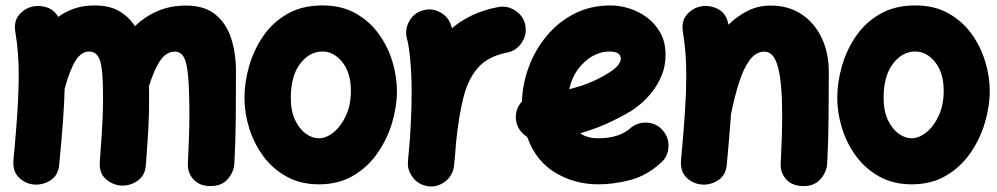

<svg xmlns="http://www.w3.org/2000/svg" viewBox="-20 -592 3615 696"><path d="M28.8 -11.7Q42 -151.4 45.9 -237.3Q45.4 -245.6 46.4 -253.4Q47.9 -287.1 47.9 -315.9Q47.9 -361.8 44.9 -399.7Q42 -437.5 35.6 -476.1Q29.3 -514.2 48.8 -537.6Q68.4 -561 96.7 -567.9Q123 -574.2 149.9 -565.2Q176.8 -556.2 190.9 -530.8Q217.8 -550.3 250.5 -561.3Q283.2 -572.3 323.2 -572.3Q376 -572.3 411.4 -552Q446.8 -531.7 469.2 -497.1Q505.9 -532.7 551.8 -552.2Q597.7 -571.8 654.8 -571.8Q720.2 -571.8 759.8 -540.3Q799.3 -508.8 817.4 -454.6Q835.4 -400.4 835.4 -332.5Q835.4 -252.9 834.7 -167.5Q834 -82 829.6 0.5Q827.6 31.7 805.7 57.1Q783.7 82.5 743.7 82.5Q702.6 82.5 680.9 57.9Q659.2 33.2 661.1 1Q663.6 -49.3 665 -93.3Q666.5 -137.2 666.5 -174.8Q666.5 -264.2 662.1 -314.2Q657.7 -364.3 646.5 -384.5Q635.3 -404.8 613.8 -404.8Q597.2 -404.8 582 -394.8Q566.9 -384.8 551.8 -357.9Q536.6 -331.1 520 -279.8Q520.5 -263.7 520.5 -246.1Q520.5 -212.4 520 -185.5Q519.5 -158.7 518.1 -132.1Q516.6 -105.5 514.4 -72.5Q512.2 -39.6 508.8 5.9Q505.9 45.4 478 64Q450.2 82.5 418.5 80.6Q387.2 78.1 363 56.6Q338.9 35.2 341.8 -5.9Q346.2 -64 348.6 -101.8Q351.1 -139.6 352.3 -172.1Q353.5 -204.6 353.5 -246.1Q353.5 -338.4 342.8 -371.8Q332 -405.3 303.2 -405.3Q275.4 -405.3 254.6 -373.3Q233.9 -341.3 214.4 -270.5Q212.9 -215.8 208 -148.9Q203.1 -82 194.8 3.9Q191.4 43.9 162.4 62Q133.3 80.1 101.6 76.7Q71.3 73.7 48.3 51.3Q25.4 28.8 28.8 -11.7Z M1148.9 -572.3Q1218.3 -572.3 1269 -543.7Q1319.8 -515.1 1353 -469Q1386.2 -422.9 1402.6 -368.4Q1418.9 -314 1418.9 -262.7Q1418.9 -206.5 1401.4 -147.2Q1383.8 -87.9 1348.6 -37.1Q1313.5 13.7 1260.3 44.9Q1207 76.2 1135.7 76.2Q1069.8 76.2 1019.3 48.3Q968.8 20.5 934.8 -25.4Q900.9 -71.3 883.5 -126.7Q866.2 -182.1 866.2 -237.3Q866.2 -293 882.8 -351.6Q899.4 -410.2 933.6 -460.4Q967.8 -510.7 1021.5 -541.5Q1075.2 -572.3 1148.9 -572.3ZM1148.9 -405.3Q1101.6 -405.3 1067.9 -360.8Q1034.2 -316.4 1034.2 -237.3Q1034.2 -189.9 1049.6 -157.2Q1064.9 -124.5 1088.4 -107.7Q1111.8 -90.8 1135.7 -90.8Q1162.6 -90.8 1189.5 -112.5Q1216.3 -134.3 1234.1 -172.9Q1252 -211.4 1252 -262.7Q1252 -328.1 1220.9 -366.7Q1189.9 -405.3 1148.9 -405.3Z M1534.2 83.5Q1524.4 82.5 1515.1 79.1Q1515.1 79.1 1514.6 79.1Q1514.2 78.6 1513.2 78.6Q1480.5 65.9 1466.3 34.2Q1466.3 34.2 1465.8 34.2Q1465.8 33.7 1465.3 32.7Q1456.5 13.2 1459 -8.3Q1459.5 -11.2 1459.5 -14.6Q1460.9 -30.8 1462.4 -47.6Q1463.9 -64.5 1465.3 -81.1Q1468.3 -122.6 1470.2 -168.7Q1472.2 -214.8 1472.2 -259.8Q1472.2 -320.8 1467.3 -373.8Q1462.4 -426.8 1455.6 -450.2Q1446.3 -482.9 1462.9 -513.9Q1479.5 -544.9 1512.2 -554.2Q1544.9 -564 1575.7 -547.4Q1606.4 -530.8 1615.7 -498Q1617.2 -493.7 1618.2 -489.7Q1649.9 -516.6 1691.2 -536.4Q1732.4 -556.2 1785.6 -566.4Q1819.3 -572.8 1848.6 -553.2Q1877.9 -533.7 1884.3 -500Q1890.6 -466.3 1871.1 -437Q1851.6 -407.7 1817.9 -401.4Q1751 -388.2 1714.4 -348.4Q1677.7 -308.6 1660.2 -239.7Q1642.6 -170.9 1632.8 -71.3Q1629.9 -28.3 1626 8.3Q1625 18.1 1621.6 27.3Q1621.6 27.3 1621.6 27.8Q1621.1 28.3 1621.1 29.3Q1608.4 62 1576.7 76.2Q1576.7 76.2 1576.7 76.7Q1576.2 76.7 1575.2 77.1Q1555.7 85.9 1534.2 83.5Z M2376 -2Q2323.7 45.4 2263.9 60.8Q2204.1 76.2 2148.4 76.2Q2063 76.2 1992.4 33.7Q1921.9 -8.8 1891.1 -95.7Q1874 -106 1862.8 -123Q1851.6 -140.1 1850.1 -161.6Q1847.7 -197.8 1872.1 -224.1Q1874 -287.1 1896.7 -348.9Q1919.4 -410.6 1961.2 -461.2Q2002.9 -511.7 2061.5 -542Q2120.1 -572.3 2193.8 -572.3Q2226.1 -572.3 2260.7 -561.5Q2295.4 -550.8 2325.4 -528.6Q2355.5 -506.3 2374 -472.7Q2392.6 -439 2392.6 -393.1Q2392.6 -352.5 2378.7 -318.8Q2364.7 -285.2 2344 -259Q2323.2 -232.9 2302.5 -215.6Q2281.7 -198.2 2268.1 -189.9Q2223.1 -163.1 2177.2 -142.8Q2131.3 -122.6 2083 -108.9Q2108.4 -90.8 2148.4 -90.8Q2187.5 -90.8 2216.6 -100.3Q2245.6 -109.9 2263.7 -126Q2289.6 -148.9 2324.2 -147.5Q2358.9 -146 2381.8 -120.1Q2404.8 -94.7 2403.3 -59.8Q2401.9 -24.9 2376 -2ZM2189 -405.3Q2157.2 -405.3 2127.2 -388.2Q2097.2 -371.1 2074.7 -340.3Q2052.2 -309.6 2043.5 -268.6Q2118.7 -287.1 2175.8 -321.3Q2210.4 -341.8 2220.5 -355.7Q2230.5 -369.6 2230.5 -378.9Q2230.5 -405.3 2189 -405.3Z M2448.7 -11.7Q2458.5 -116.2 2463.1 -188.7Q2467.8 -261.2 2467.8 -315.9Q2467.8 -361.8 2464.8 -399.7Q2461.9 -437.5 2455.6 -476.1Q2449.2 -514.2 2468.8 -537.6Q2488.3 -561 2516.6 -567.9Q2549.3 -575.7 2581.5 -559.8Q2613.8 -543.9 2620.6 -502.4Q2652.3 -533.7 2690.4 -552.7Q2728.5 -571.8 2772.9 -571.8Q2838.4 -571.8 2885.7 -540.3Q2933.1 -508.8 2958.7 -454.6Q2984.4 -400.4 2984.4 -332.5Q2984.4 -252.9 2983.6 -167.5Q2982.9 -82 2978.5 0.5Q2976.6 31.7 2954.6 57.1Q2932.6 82.5 2892.6 82.5Q2851.6 82.5 2829.8 57.9Q2808.1 33.2 2810.1 1Q2812.5 -49.3 2814 -93.3Q2815.4 -137.2 2815.4 -174.8Q2815.4 -290 2800.5 -347.4Q2785.6 -404.8 2751.5 -404.8Q2719.7 -404.8 2697 -373.3Q2674.3 -341.8 2658.2 -290.3Q2642.1 -238.8 2629.9 -178.2V-177.2Q2627 -138.2 2623.3 -93.3Q2619.6 -48.3 2614.7 3.9Q2611.3 43.9 2582.3 62Q2553.2 80.1 2521.5 76.7Q2491.2 73.7 2468.3 51.3Q2445.3 28.8 2448.7 -11.7Z M3297.9 -572.3Q3367.2 -572.3 3418 -543.7Q3468.8 -515.1 3502 -469Q3535.2 -422.9 3551.5 -368.4Q3567.9 -314 3567.9 -262.7Q3567.9 -206.5 3550.3 -147.2Q3532.7 -87.9 3497.6 -37.1Q3462.4 13.7 3409.2 44.9Q3356 76.2 3284.7 76.2Q3218.8 76.2 3168.2 48.3Q3117.7 20.5 3083.7 -25.4Q3049.8 -71.3 3032.5 -126.7Q3015.1 -182.1 3015.1 -237.3Q3015.1 -293 3031.7 -351.6Q3048.3 -410.2 3082.5 -460.4Q3116.7 -510.7 3170.4 -541.5Q3224.1 -572.3 3297.9 -572.3ZM3297.9 -405.3Q3250.5 -405.3 3216.8 -360.8Q3183.1 -316.4 3183.1 -237.3Q3183.1 -189.9 3198.5 -157.2Q3213.9 -124.5 3237.3 -107.7Q3260.7 -90.8 3284.7 -90.8Q3311.5 -90.8 3338.4 -112.5Q3365.2 -134.3 3383.1 -172.9Q3400.9 -211.4 3400.9 -262.7Q3400.9 -328.1 3369.9 -366.7Q3338.9 -405.3 3297.9 -405.3Z"/></svg>

Font: Mikhak Black
Style: Regular
Weight: 900
Designer: Amin Abedi
Version: Version 3.3